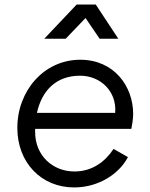

<svg xmlns="http://www.w3.org/2000/svg" viewBox="-20 -810 657 842"><path d="M305 12C413 12 503 -48 541 -121L478 -157C441 -101 385 -58 306 -58C214 -58 134 -125 134 -232V-245H556C559 -259 564 -289 564 -310C564 -432 480 -548 332 -548C173 -548 56 -412 56 -249C56 -97 161 12 305 12ZM142 -315C164 -415 228 -478 331 -478C423 -478 493 -407 485 -315ZM174 -640H268L355 -731L417 -640H499L400 -790H316Z"/></svg>

Font: Mluvka
Style: Italic
Weight: 400
Italic angle: -8°
Designer: Modified by Jiří Krblich, Original typeface by Gumpita Rahayu
Foundry: Gumpita Rahayu & Jiří Krblich
Version: Version 2.000;Glyphs 3.1.1 (3134)